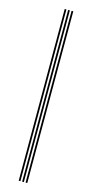

<svg xmlns="http://www.w3.org/2000/svg" viewBox="-125 -832 414 864"><g transform="rotate(15 82.0 -400.0)"><path d="M94 0V-800H102V0ZM62 0V-800H70V0ZM78 0V-800H86V0Z"/></g></svg>

Font: Big Shoulders Inline Text Thin Thin
Style: Regular
Weight: 250
Version: Version 2.002